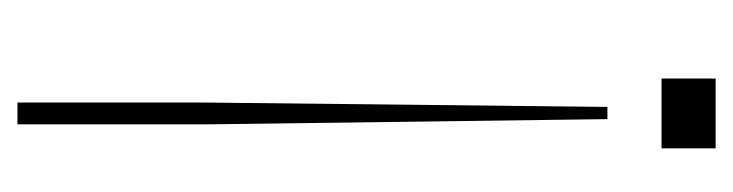

<svg xmlns="http://www.w3.org/2000/svg" viewBox="-330 -510 840 220"><g transform="rotate(-90 90.0 -400.0)"><path d="M63.5 -124 57.5 -584V-800H82.5V-584L77.5 -124ZM30 0V-62H110V0Z"/></g></svg>

Font: Big Shoulders Display Thin Thin
Style: Regular
Weight: 250
Version: Version 2.002